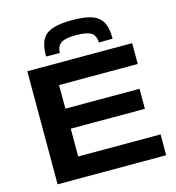

<svg xmlns="http://www.w3.org/2000/svg" viewBox="-131 -1037 1053 1148"><g transform="rotate(-15 395.5 -463.0)"><path d="M83 0V-700H732V-571H245V-425H704V-301H245V-129H755V0ZM420 -926Q487 -926 531 -914Q575 -902 598 -871.5Q621 -841 625 -786Q626 -773 626 -756L541 -755Q541 -759 540.5 -762.5Q540 -766 540 -769Q536 -803 509.5 -818Q483 -833 420 -833Q357 -833 331 -818Q305 -803 300 -769Q300 -766 299.5 -762.5Q299 -759 299 -755L214 -756Q214 -764 214.5 -771.5Q215 -779 215 -787Q221 -867 268.5 -896.5Q316 -926 420 -926Z"/></g></svg>

Font: Georama Extended SemiBold
Style: Regular
Weight: 600
Width: 7
Designer: Jean-Baptiste Levee
Foundry: Production Type
Version: Version 1.000